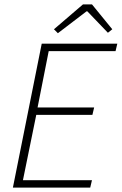

<svg xmlns="http://www.w3.org/2000/svg" viewBox="-20 -859 557 879"><path d="M39 0H393L401 -34H85L146 -333H403L411 -367H152L203 -625H509L517 -659H171ZM245 -707 376 -807H380L474 -709L494 -725L401 -839H360L227 -725Z"/></svg>

Font: Source Sans Pro Light
Style: Italic
Weight: 300
Italic angle: -11°
Designer: Paul D. Hunt
Foundry: Adobe Systems Incorporated
Version: Version 3.006;hotconv 1.0.111;makeotfexe 2.5.65597